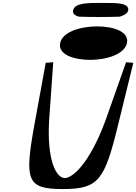

<svg xmlns="http://www.w3.org/2000/svg" viewBox="-20 -1291 924 1302"><path d="M290 -865 214 -449C145 -68 160 -9 405 -9C650 -9 689 -68 782 -449L884 -865L835 -869L695 -473C587 -181 468 -77 414 -84C359 -91 298 -207 313 -473L341 -869ZM591 -885C703 -885 825 -923 841 -999C857 -1076 751 -1112 639 -1112C527 -1112 404 -1076 388 -999C372 -922 479 -885 591 -885ZM792 -1178C810 -1184 857 -1199 849 -1234C839 -1273 761 -1271 673 -1271C589 -1271 486 -1275 476 -1221C470 -1193 496 -1184 514 -1178C594 -1175 710 -1175 792 -1178Z"/></svg>

Font: Venom Sans
Style: BdObl
Weight: 700
Version: Version 1.001